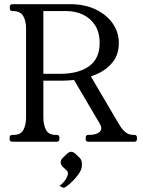

<svg xmlns="http://www.w3.org/2000/svg" viewBox="-20 -680 684 921"><path d="M550 -474Q550 -422 524.5 -387Q499 -352 458 -331Q417 -310 368.5 -301.5Q320 -293 274 -293H188V-116Q188 -82 200.5 -57.5Q213 -33 246 -33H252Q265 -33 265 -20V-13Q265 0 252 0H40Q26 0 26 -13V-20Q26 -33 40 -33H46Q80 -33 92.5 -57.5Q105 -82 105 -116V-544Q105 -579 91.5 -603Q78 -627 40 -627Q27 -627 27 -640V-647Q27 -660 40 -660H315Q387 -660 439.5 -634.5Q492 -609 521 -567Q550 -525 550 -474ZM269 -326Q357 -326 407.5 -362.5Q458 -399 458 -474Q458 -525 436 -559Q414 -593 377.5 -610Q341 -627 297 -627H188V-326ZM405 -332 532 -116Q544 -95 556 -76Q568 -57 583 -45Q598 -33 620 -33H624Q637 -33 637 -20V-13Q637 0 624 0H404Q391 0 391 -13V-20Q391 -33 404 -33H409Q443 -33 458 -47.5Q473 -62 459 -86L333 -300ZM363 78Q373 89 373 107Q373 111 372.5 114.5Q372 118 372 123Q369 138 357 155Q345 172 330 187Q315 202 302.5 211.5Q290 221 285 221Q283 221 279.5 219Q276 217 265 212Q284 198 295 180.5Q306 163 306 151Q306 144 301 139L280 119Q271 108 271 99Q271 89 280 78L301 58Q312 48 321 48Q331 48 342 58Z"/></svg>

Font: Young Serif Light
Style: Regular
Weight: 300
Designer: Bastien Sozeau
Foundry: NBR — Bastien Sozeau
Version: Version 5.001